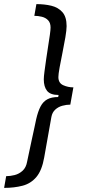

<svg xmlns="http://www.w3.org/2000/svg" viewBox="-77 -755 431 934"><path d="M-57 159 -47 102Q-27 102 -5.5 96.5Q16 91 33 75.5Q50 60 55 31Q58 18 64 -11.5Q70 -41 77.5 -75Q85 -109 91 -137Q97 -165 99 -175Q108 -214 120.5 -237.5Q133 -261 153.5 -272Q174 -283 206 -283L208 -293Q168 -293 152 -313Q136 -333 136 -369Q136 -382 139.5 -408Q143 -434 147.5 -466Q152 -498 157 -529Q162 -560 165.5 -585Q169 -610 169 -621Q169 -644 157 -656.5Q145 -669 126.5 -673.5Q108 -678 90 -678L100 -735Q140 -735 173 -727Q206 -719 226.5 -696Q247 -673 247 -628Q247 -609 241 -573.5Q235 -538 227 -499Q219 -460 213 -427Q207 -394 207 -380Q207 -351 230.5 -340.5Q254 -330 280 -330L265 -246Q246 -246 226 -240.5Q206 -235 191.5 -221.5Q177 -208 173 -186L138 11Q127 74 100 106Q73 138 32.5 148.5Q-8 159 -57 159Z"/></svg>

Font: Archivo VF Beta
Style: Italic
Weight: 400
Italic angle: -10°
Designer: Hector Gatti
Foundry: Omnibus-Type
Version: Version 1.002